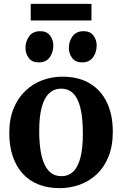

<svg xmlns="http://www.w3.org/2000/svg" viewBox="-20 -963 632 994"><path d="M28 -274Q28 -347 50.5 -401.8Q73 -456.5 111.8 -493Q150.5 -529.5 199.5 -547.8Q248.5 -566 302.5 -566Q387 -566 445.2 -531Q503.5 -496 533.8 -432Q564 -368 564 -281Q564 -206.5 541.5 -151.5Q519 -96.5 480.5 -60.5Q442 -24.5 392.5 -6.8Q343 11 289 11Q226 11 177.5 -8.8Q129 -28.5 95.8 -66Q62.5 -103.5 45.2 -156.2Q28 -209 28 -274ZM298 -51Q334.5 -51 359 -74.5Q383.5 -98 396.2 -146.5Q409 -195 409 -270Q409 -324.5 403 -367.8Q397 -411 383.8 -441.5Q370.5 -472 349 -488Q327.5 -504 296.5 -504Q260.5 -504 235 -480.5Q209.5 -457 196.2 -408.8Q183 -360.5 183 -285Q183 -230 189.5 -186.8Q196 -143.5 209.8 -113.2Q223.5 -83 245.2 -67Q267 -51 298 -51ZM179.5 -640Q146.5 -640 129.2 -662.5Q112 -685 112 -714.5Q112 -749.5 131.2 -775.5Q150.5 -801.5 188 -801.5H189Q222 -801.5 239 -779.2Q256 -757 256 -727.5Q256 -692 237.2 -666Q218.5 -640 180.5 -640ZM404 -640Q371 -640 353.8 -662.5Q336.5 -685 336.5 -714.5Q336.5 -749.5 355.8 -775.5Q375 -801.5 412.5 -801.5H413.5Q446.5 -801.5 463.5 -779.2Q480.5 -757 480.5 -727.5Q480.5 -692 461.5 -666Q442.5 -640 405 -640ZM453.5 -943V-857H139V-943Z"/></svg>

Font: Merriweather 28pt
Style: Bold
Weight: 700
Version: Version 2.100